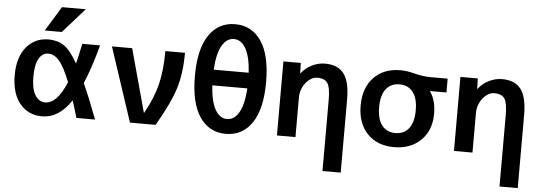

<svg xmlns="http://www.w3.org/2000/svg" viewBox="-58 -943 3792 1343"><g transform="rotate(5 1838.5 -271.5)"><path d="M327 -763H494L341 -590H221ZM525 -247Q569 -151 626 0H495Q472 -79 458 -120Q372 10 254 10Q157 10 98 -61.5Q39 -133 39 -260Q39 -387 98.5 -458.5Q158 -530 254 -530Q316 -530 362 -499.5Q408 -469 459 -379Q471 -424 491 -520H616Q572 -357 525 -247ZM415 -244Q373 -350 337.5 -390.5Q302 -431 261 -431Q219 -431 194.5 -389Q170 -347 170 -260Q170 -175 197 -132Q224 -89 267 -89Q351 -89 415 -244Z M964 -77Q1025 -186 1049.5 -285Q1074 -384 1074 -520H1212Q1212 -378 1179.5 -271.5Q1147 -165 1051 0H871L699 -520H841L962 -77Z M1361.5 -652Q1428 -750 1545 -750Q1662 -750 1728.5 -652Q1795 -554 1795 -365Q1795 -176 1728.5 -78Q1662 20 1545 20Q1428 20 1361.5 -78Q1295 -176 1295 -365Q1295 -554 1361.5 -652ZM1422 -310Q1429 -197 1461.5 -140.5Q1494 -84 1545 -84Q1596 -84 1628.5 -140.5Q1661 -197 1668 -310ZM1422 -420H1668Q1661 -533 1628.5 -589.5Q1596 -646 1545 -646Q1494 -646 1461.5 -589.5Q1429 -533 1422 -420Z M1903 -520H2025L2027 -447H2029Q2059 -486 2103.5 -508Q2148 -530 2195 -530Q2285 -530 2327.5 -474.5Q2370 -419 2370 -293V220H2242V-280Q2242 -366 2222 -396.5Q2202 -427 2150 -427Q2106 -427 2069.5 -382Q2033 -337 2033 -277V0H1903Z M2943 -403V-401Q2985 -341 2985 -247Q2985 -130 2913 -60Q2841 10 2726 10Q2607 10 2537.5 -63Q2468 -136 2468 -260Q2468 -384 2537.5 -457Q2607 -530 2726 -530Q2770 -530 2827 -515Q2884 -500 2941 -500H3058V-403ZM2726 -89Q2787 -89 2821 -132.5Q2855 -176 2855 -260Q2855 -344 2821 -387.5Q2787 -431 2726 -431Q2666 -431 2632 -387.5Q2598 -344 2598 -260Q2598 -176 2632 -132.5Q2666 -89 2726 -89Z M3146 -520H3268L3270 -447H3272Q3302 -486 3346.5 -508Q3391 -530 3438 -530Q3528 -530 3570.5 -474.5Q3613 -419 3613 -293V220H3485V-280Q3485 -366 3465 -396.5Q3445 -427 3393 -427Q3349 -427 3312.5 -382Q3276 -337 3276 -277V0H3146Z"/></g></svg>

Font: M PLUS 1p
Style: Bold
Weight: 700
Version: Version 1.062